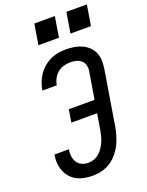

<svg xmlns="http://www.w3.org/2000/svg" viewBox="-174 -1034 863 1127"><g transform="rotate(-20 257.5 -470.5)"><path d="M207 8Q180 8 154.5 3.5Q129 -1 107 -12.5Q85 -24 68.5 -42.5Q52 -61 43 -84.5Q34 -108 32 -134Q30 -160 35 -186H125Q121 -165 123.5 -144Q126 -123 136.5 -106Q147 -89 166 -80.5Q185 -72 207 -72Q225 -72 242.5 -78.5Q260 -85 274.5 -97.5Q289 -110 299.5 -126.5Q310 -143 317.5 -160Q325 -177 329.5 -194.5Q334 -212 337 -230L353 -328H192L205 -407H366L393 -572Q397 -591 393 -610Q389 -629 376 -641Q363 -653 345 -658Q327 -663 307 -663Q287 -663 266.5 -657.5Q246 -652 229 -638.5Q212 -625 201.5 -606Q191 -587 187 -567Q187 -566 187 -565Q187 -564 187 -563H97Q97 -565 97.5 -566.5Q98 -568 98 -570Q102 -593 111.5 -616.5Q121 -640 135.5 -660.5Q150 -681 170 -697.5Q190 -714 213 -724.5Q236 -735 260 -739Q284 -743 307 -743Q334 -743 359 -739Q384 -735 406.5 -725Q429 -715 447 -698Q465 -681 474.5 -659Q484 -637 485 -611Q486 -585 482 -559L426 -217Q421 -190 413 -162.5Q405 -135 392 -109.5Q379 -84 359.5 -61Q340 -38 315 -22Q290 -6 262 1Q234 8 207 8ZM366 -821 387 -949H515L494 -821ZM166 -821 187 -949H315L294 -821Z"/></g></svg>

Font: Iosevka SS04 Medium Oblique
Style: Regular
Weight: 500
Italic angle: -9°
Monospace: yes
Designer: Belleve Invis
Foundry: Belleve Invis
Version: Version 19.0.0; ttfautohint (v1.8.4)